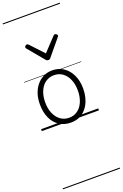

<svg xmlns="http://www.w3.org/2000/svg" viewBox="-300 -1185 1190 1860"><g transform="rotate(-20 294.5 -255.0)"><path d="M295 19Q227 19 176.5 -14Q126 -47 98.5 -107.5Q71 -168 71 -250Q71 -310 87.5 -359Q104 -408 134.5 -444Q165 -480 205.5 -499.5Q246 -519 295 -519Q361 -519 411 -485Q461 -451 489.5 -390.5Q518 -330 518 -252Q518 -204 507.5 -162Q497 -120 478 -87Q459 -54 432 -30Q405 -6 370.5 6.5Q336 19 295 19ZM295 -31Q333 -31 364 -47Q395 -63 417 -92.5Q439 -122 451 -162.5Q463 -203 463 -252Q463 -315 442 -364.5Q421 -414 383.5 -441.5Q346 -469 295 -469Q257 -469 225.5 -453Q194 -437 172 -408Q150 -379 138 -338.5Q126 -298 126 -250Q126 -186 147 -136.5Q168 -87 206 -59Q244 -31 295 -31ZM440 -839Q448 -839 456 -832Q464 -825 464 -816Q464 -814 463 -810.5Q462 -807 458 -804L320 -638Q316 -632 310 -628.5Q304 -625 295 -625Q286 -625 280.5 -628.5Q275 -632 270 -638L132 -804Q129 -807 128 -810.5Q127 -814 127 -816Q127 -825 134.5 -832Q142 -839 150 -839Q155 -839 159 -837Q163 -835 167 -831L295 -694L424 -831Q428 -835 431.5 -837Q435 -839 440 -839ZM0 590H589V600H0ZM0 -20H589V0H0ZM0 -505H589V-500H0ZM0 -1110H589V-1100H0Z"/></g></svg>

Font: Playwrite FR Moderne Guides
Style: Regular
Weight: 400
Designer: Veronika Burian, José Scaglione
Foundry: TypeTogether
Version: Version 1.003